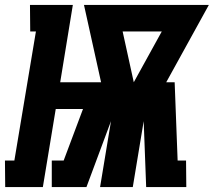

<svg xmlns="http://www.w3.org/2000/svg" viewBox="-57 -755 863 775"><path d="M-36 0 -37 -107H1L88 -628H65L64 -735H237L186 -423H351L282 -735H786L614 -423H648L660 -107H694L695 0H533L523 -266L479 0H347L391 -266L292 0H152V-107H200L278 -315H168L116 0ZM483 -423 596 -628H438Z"/></svg>

Font: Iosevka Etoile Heavy
Style: Italic
Weight: 900
Italic angle: -9°
Designer: Belleve Invis
Foundry: Belleve Invis
Version: Version 22.1.2; ttfautohint (v1.8.4)